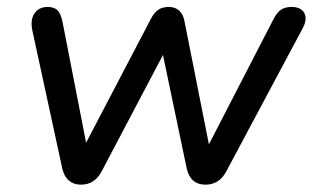

<svg xmlns="http://www.w3.org/2000/svg" viewBox="-20 -514 884 542"><path d="M155.7 -38.8 71.5 -427.1Q67 -446.8 71 -462Q75 -477.2 86.2 -485.8Q97.5 -494.4 114.3 -494.4Q133 -494.4 142.6 -484.7Q152.1 -475 156.6 -451.7L229.9 -75.9H204.6L407.3 -463.4Q416.5 -480 427.9 -487.2Q439.4 -494.4 456.6 -494.4Q473.3 -494.4 484.9 -484.8Q496.5 -475.1 500.4 -455.9L575.8 -75.9H553.9L751.9 -459.6Q762 -479.2 773.5 -486.8Q785.1 -494.4 803.8 -494.4Q821.5 -494.4 831.7 -486.1Q841.8 -477.9 842.6 -464.3Q843.4 -450.7 835 -435.2L618.7 -30Q608.7 -11.3 594.1 -2Q579.5 7.3 560.1 7.3Q517.3 7.3 507 -38.8L428.6 -413.4H468.8L267.5 -31.3Q257.5 -11.9 242.9 -2.3Q228.3 7.3 207.9 7.3Q188.1 7.3 174.5 -4.3Q160.9 -15.8 155.7 -38.8Z"/></svg>

Font: SN Pro Thin
Style: Italic
Weight: 200
Italic angle: -9°
Designer: Tobias Whetton
Foundry: Supernotes
Version: Version 1.003;Glyphs 3.3 (3324)